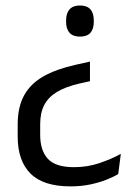

<svg xmlns="http://www.w3.org/2000/svg" viewBox="-20 -518 486 700"><path d="M308 -293.5V-222L268 -213Q218.5 -201.5 187.2 -182.5Q156 -163.5 141.2 -135Q126.5 -106.5 126.5 -65V-26.5Q126.5 30.5 154.5 61Q182.5 91.5 249.5 91.5Q298.5 91.5 342.2 76.8Q386 62 420.5 43L411 116.5Q394 127 368 137.2Q342 147.5 309 154.5Q276 161.5 237 161.5Q138 161.5 91.2 114.8Q44.5 68 44.5 -20V-64Q44.5 -128 68 -170.5Q91.5 -213 138.2 -239.5Q185 -266 254.5 -281.5ZM271.5 -498Q297.5 -498 309.8 -483.8Q322 -469.5 322 -443.5V-438.5Q322 -412.5 309.8 -398.5Q297.5 -384.5 271.5 -384.5Q246 -384.5 233.5 -398.5Q221 -412.5 221 -438.5V-443.5Q221 -469.5 233.5 -483.8Q246 -498 271.5 -498Z"/></svg>

Font: Anek Gujarati
Style: Regular
Weight: 400
Designer: Mrunmayee Ghaisas (Gujarati), Yesha Goshar (Latin)
Foundry: Ek Type
Version: Version 1.003